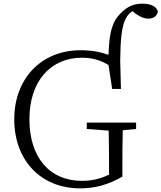

<svg xmlns="http://www.w3.org/2000/svg" viewBox="-20 -1016 884 1051"><path d="M418 15C505 15 573 -6 650 -49V-99C650 -175 650 -241 652 -303L725 -310V-345H455V-310L575 -301C576 -234 577 -167 577 -100V-60C529 -37 483 -26 428 -26C254 -26 141 -152 141 -363C141 -574 259 -700 428 -700C485 -700 530 -687 574 -660L594 -529H642L638 -684C639 -796 646 -874 669 -915C678 -933 691 -946 705 -955L724 -940C750 -922 770 -914 792 -914C820 -914 838 -926 844 -952C841 -973 815 -996 761 -996C709 -996 676 -979 640 -943C592 -895 578 -834 574 -716C529 -732 480 -741 421 -741C205 -741 58 -585 58 -363C58 -139 203 15 418 15Z"/></svg>

Font: Kiri Minchoo Light
Style: Regular
Weight: 300
Designer: Ryoko NISHIZUKA 西塚涼子 (kana & ideographs); Frank Grießhammer (Latin, Greek & Cyrillic);
akenotsuki.com/eyeben/fonts/ (U+
Foundry: Adobe
akenotsuki.com/eyeben/fonts/
Version: Version 4.002;hotconv 1.0.119;makeotfexe 2.5.65604